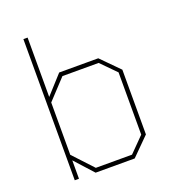

<svg xmlns="http://www.w3.org/2000/svg" viewBox="-134 -840 848 942"><g transform="rotate(-20 290.0 -368.5)"><path d="M95 0V-737H117V-427L204 -523H408L500 -430V-92L408 0H204L117 -96V0ZM213 -22H402L478 -99V-424L402 -501H213L117 -398V-125Z"/></g></svg>

Font: Tomorrow Thin
Style: Regular
Weight: 250
Designer: Tony de Marco, Monica Rizzolli
Foundry: Just in Type
Version: Version 2.002